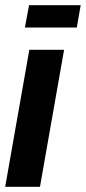

<svg xmlns="http://www.w3.org/2000/svg" viewBox="-27 -720 331 740"><path d="M-7 0 86 -528H220L127 0ZM69 -614 85 -700H284L269 -614Z"/></svg>

Font: Archivo ExtraCondensed ExtraBold
Style: Italic
Weight: 800
Width: 2
Italic angle: -10°
Designer: Hector Gatti
Foundry: Omnibus-Type
Version: Version 2.001